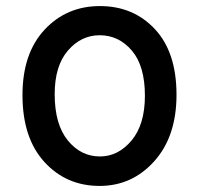

<svg xmlns="http://www.w3.org/2000/svg" viewBox="-20 -599 657 632"><path d="M54 -286Q54 -423 126.5 -501Q199 -579 309 -579Q419 -579 490 -503Q561 -427 561 -287Q561 -150 488 -68.5Q415 13 308 13Q198 13 126 -66Q54 -145 54 -286ZM160 -289Q160 -190 203 -137Q246 -84 309 -84Q369 -84 413 -136.5Q457 -189 457 -284Q457 -382 414 -432.5Q371 -483 308 -483Q247 -483 203.5 -432.5Q160 -382 160 -289Z"/></svg>

Font: Palanquin SemiBold
Style: Regular
Weight: 600
Designer: Pria Ravichandran
Version: Version 1.0.4